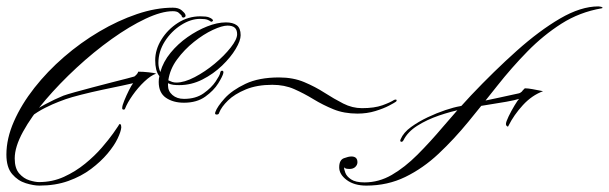

<svg xmlns="http://www.w3.org/2000/svg" viewBox="-20 -580 1903 600"><path d="M606 -529Q625 -529 632.5 -526Q640 -523 642 -521Q647 -517 645 -514.5Q643 -512 640 -512Q639 -512 638 -513Q636 -515 629 -518Q622 -521 605 -521Q576 -521 545.5 -501.5Q515 -482 495 -450.5Q475 -419 475 -383Q475 -376 476.5 -369Q478 -362 481 -355Q490 -387 513 -415Q536 -443 566 -464Q596 -485 627.5 -497.5Q659 -510 686 -510Q708 -510 720 -501Q732 -492 732 -470Q732 -453 716.5 -427Q701 -401 674 -375Q647 -349 612.5 -331.5Q578 -314 540 -314Q530 -314 521.5 -315Q513 -316 505 -320V-313Q505 -295 519 -283Q533 -271 555 -271Q592 -271 616.5 -288.5Q641 -306 654 -325.5Q667 -345 668 -352Q669 -359 674 -359Q679 -359 678 -352Q676 -342 662 -319.5Q648 -297 621.5 -278Q595 -259 555 -259Q521 -259 498.5 -274.5Q476 -290 476 -324Q476 -329 476.5 -333.5Q477 -338 478 -342Q471 -351 468 -363.5Q465 -376 465 -392Q465 -425 484.5 -456.5Q504 -488 536 -508.5Q568 -529 606 -529ZM506 -329Q512 -326 518 -324Q524 -322 531 -322Q556 -322 588.5 -339Q621 -356 651 -381Q681 -406 701 -431.5Q721 -457 721 -473Q721 -487 713.5 -493.5Q706 -500 691 -500Q674 -500 645 -486.5Q616 -473 586 -449Q556 -425 533.5 -394.5Q511 -364 506 -329ZM520 -556Q538 -556 547.5 -548Q557 -540 559 -535Q562 -528 555.5 -525.5Q549 -523 547 -532Q544 -535 538.5 -540Q533 -545 520 -545Q485 -545 435 -521.5Q385 -498 329 -458Q273 -418 219.5 -368.5Q166 -319 122 -267.5Q78 -216 52 -168.5Q26 -121 26 -85Q26 -54 40 -38Q54 -22 72 -16.5Q90 -11 102 -11Q144 -11 180 -27.5Q216 -44 246 -68.5Q276 -93 298 -118.5Q320 -144 333.5 -163Q347 -182 350 -187Q353 -194 356 -192Q359 -190 359 -182Q358 -169 347.5 -147Q337 -125 316 -100Q295 -75 264.5 -52Q234 -29 193.5 -14.5Q153 0 103 0Q85 0 60.5 -7.5Q36 -15 18 -36Q0 -57 0 -97Q0 -147 23.5 -200.5Q47 -254 87.5 -305.5Q128 -357 180 -402Q232 -447 290.5 -481.5Q349 -516 408 -536Q467 -556 520 -556ZM412 -356Q427 -356 445 -354Q463 -352 468 -350Q451 -344 431 -325Q411 -306 394.5 -282.5Q378 -259 371 -241Q370 -237 365.5 -237.5Q361 -238 362 -244Q362 -250 368.5 -266Q375 -282 383 -298Q391 -314 396 -320Q389 -318 362 -312.5Q335 -307 300 -299.5Q265 -292 233.5 -284Q202 -276 185 -270Q182 -269 163.5 -262Q145 -255 121 -243Q97 -231 75 -214Q53 -197 42 -175Q41 -174 40.5 -176Q40 -178 41 -180Q47 -201 69 -219.5Q91 -238 121 -254Q151 -270 178 -281Q189 -285 214 -292Q239 -299 269.5 -307Q300 -315 329 -322.5Q358 -330 378 -335Q398 -340 400 -341Q404 -344 407.5 -348Q411 -352 412 -356Z M852 -338Q896 -338 930.5 -323.5Q965 -309 994.5 -290Q1024 -271 1052.5 -256.5Q1081 -242 1111 -242Q1150 -242 1175 -251Q1200 -260 1212 -268Q1214 -268 1215 -268.5Q1216 -269 1217 -269Q1219 -269 1219.5 -266.5Q1220 -264 1217 -262Q1213 -259 1196 -250Q1179 -241 1153 -233Q1127 -225 1097 -225Q1055 -225 1022 -238.5Q989 -252 959.5 -270Q930 -288 899.5 -301.5Q869 -315 831 -315Q783 -315 748 -300.5Q713 -286 692.5 -266Q672 -246 665 -228Q664 -222 657 -222Q650 -222 653 -230Q659 -247 682 -272.5Q705 -298 747 -318Q789 -338 852 -338Z M1621 -304Q1630 -304 1643.5 -301.5Q1657 -299 1667 -297Q1677 -295 1677 -295Q1642 -282 1614 -251.5Q1586 -221 1569 -187Q1568 -183 1564.5 -185.5Q1561 -188 1561 -192Q1561 -199 1569.5 -216.5Q1578 -234 1588 -250.5Q1598 -267 1602 -271Q1590 -267 1562 -262Q1534 -257 1498 -251.5Q1462 -246 1426 -239Q1390 -232 1352 -219Q1314 -206 1284 -187Q1254 -168 1241 -142Q1238 -136 1233.5 -137Q1229 -138 1232 -145Q1241 -166 1264.5 -183Q1288 -200 1316.5 -213.5Q1345 -227 1372 -236Q1399 -245 1417 -248Q1421 -249 1440.5 -253.5Q1460 -258 1486 -263.5Q1512 -269 1538 -274.5Q1564 -280 1581.5 -284Q1599 -288 1600 -288Q1606 -289 1611 -294Q1612 -296 1616 -300Q1620 -304 1620 -304Q1620 -304 1620.5 -304Q1621 -304 1621 -304ZM1850 -560Q1853 -560 1854 -559.5Q1855 -559 1857 -559Q1859 -559 1862 -557Q1865 -555 1860 -554Q1791 -542 1734.5 -506Q1678 -470 1628.5 -419.5Q1579 -369 1534 -312Q1489 -255 1444 -200Q1399 -145 1350.5 -99.5Q1302 -54 1246.5 -27Q1191 0 1125 0Q1087 0 1063.5 -17.5Q1040 -35 1040 -57Q1040 -80 1054.5 -85.5Q1069 -91 1078 -91Q1097 -91 1097 -73Q1097 -65 1090.5 -58.5Q1084 -52 1072 -52Q1062 -52 1058.5 -54.5Q1055 -57 1055 -57Q1055 -52 1059 -40.5Q1063 -29 1077 -19.5Q1091 -10 1119 -10Q1164 -10 1204.5 -33.5Q1245 -57 1284.5 -96.5Q1324 -136 1365 -184.5Q1406 -233 1452 -282Q1524 -358 1594.5 -421Q1665 -484 1730 -522Q1795 -560 1850 -560Z"/></svg>

Font: Kapakana
Style: Regular
Weight: 400
Designer: Kousuke Nagai
Version: Version 1.002